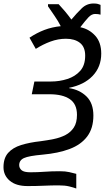

<svg xmlns="http://www.w3.org/2000/svg" viewBox="-55 -872 613 1100"><path d="M382 208Q366 202 341.5 196Q317 190 280 190Q240 190 196.5 192Q153 194 103 194Q37 194 1 163.5Q-35 133 -35 86Q-35 34 -8.5 4Q18 -26 66 -41Q114 -56 178 -63Q216 -68 253 -75.5Q290 -83 320 -98.5Q350 -114 368 -141.5Q386 -169 386 -214Q386 -276 345 -304Q304 -332 229 -332H127L142 -405H237Q286 -405 331 -419.5Q376 -434 404.5 -466Q433 -498 433 -553Q433 -603 403 -626.5Q373 -650 323 -650Q278 -650 234.5 -634Q191 -618 150 -592L114 -656Q156 -684 199.5 -700.5Q243 -717 293 -722Q279 -750 258 -780.5Q237 -811 220 -836V-848H281Q299 -829 317 -807.5Q335 -786 354 -760Q385 -797 413.5 -824.5Q442 -852 481 -852Q497 -852 505.5 -849.5Q514 -847 521 -844V-788Q514 -790 507 -791Q500 -792 490 -792Q470 -792 452 -773Q434 -754 405 -716Q455 -706 490 -668Q525 -630 525 -565Q525 -489 476 -437.5Q427 -386 341 -369V-367Q401 -358 440.5 -319.5Q480 -281 480 -210Q480 -137 444.5 -90Q409 -43 344 -18.5Q279 6 189 14Q110 21 82.5 33.5Q55 46 55 74Q55 91 68.5 103Q82 115 119 115Q161 115 200 112Q239 109 288 109Q320 109 341.5 114Q363 119 382 124Z"/></svg>

Font: Manna Sans
Style: Italic
Weight: 400
Italic angle: -12°
Designer: Monotype Design Team
Foundry: Monotype Imaging Inc.
Version: Version 2.001.1; ttfautohint (v1.8.2)